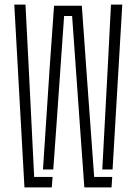

<svg xmlns="http://www.w3.org/2000/svg" viewBox="-20 -820 598 840"><path d="M349 0 329 -279 295.5 -750H260.5L227.5 -279L213 -78.5H168L197.5 -527L216.5 -795H338L357 -527L392 -46H471L468 0ZM87 0 42.5 -800H91.5L105.5 -527L129.5 -46H210L206.5 0ZM427.5 -78.5 451.5 -527 465.5 -800H515L472.5 -78.5Z"/></svg>

Font: Big Shoulders Stencil Text ExtraLight
Style: Regular
Weight: 250
Version: Version 2.001